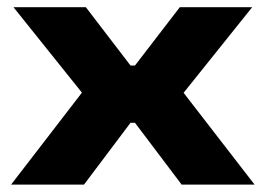

<svg xmlns="http://www.w3.org/2000/svg" viewBox="-20 -500 719 520"><path d="M10 0 218 -270V-229L16.5 -480.5H212.5L333.5 -322.5H345.5L467 -480.5H663L461.5 -229V-269L669.5 0H472L345.5 -167.5H333.5L207.5 0Z"/></svg>

Font: Anek Latin Expanded
Style: Bold
Weight: 700
Width: 7
Designer: Yesha Goshar
Foundry: Ek Type
Version: Version 1.003